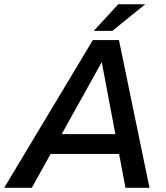

<svg xmlns="http://www.w3.org/2000/svg" viewBox="-60 -890 786 910"><path d="M-40.1 0 380 -700H503.8L648.5 0H534.7L422.8 -592.9H420.8L90.7 0ZM130.8 -160.5 150.2 -254.3H556.9L537.5 -160.5ZM384.4 -743.7 500.3 -869.7H628.2L472.5 -743.7Z"/></svg>

Font: REM Medium
Style: Italic
Weight: 500
Italic angle: -11°
Designer: Octavio Pardo
Foundry: Ashler Design
Version: Version 1.005;gftools[0.9.28]